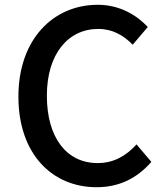

<svg xmlns="http://www.w3.org/2000/svg" viewBox="-20 -748 686 803"><path d="M384 35C479 35 554 -3 613 -71L551 -144C507 -96 456 -66 388 -66C258 -66 176 -173 176 -348C176 -521 264 -627 391 -627C451 -627 497 -600 535 -561L598 -635C553 -684 481 -728 389 -728C203 -728 57 -584 57 -344C57 -103 199 35 384 35Z"/></svg>

Font: コーポレート・ロゴ ver3 Medium
Style: Regular
Weight: 500
Designer: [KANA_main] LOGOTYPE.JP [Source Han Sans] Ryoko NISHIZUKA 西塚涼子 (kana, bopomofo & ideographs); Paul D. Hunt (Latin, Greek
Version: Version 12.001;FEAKit 1.0